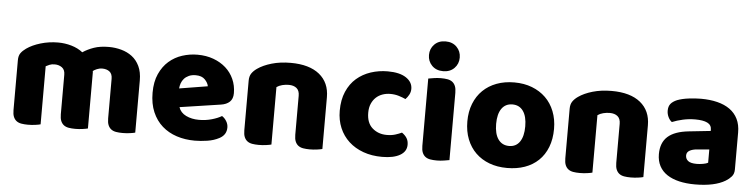

<svg xmlns="http://www.w3.org/2000/svg" viewBox="-45 -926 4552 1156"><g transform="rotate(5 2231.0 -347.5)"><path d="M285 -501Q326 -501 365.5 -489.5Q405 -478 434 -455Q464 -475 501.5 -488Q539 -501 592 -501Q630 -501 666.5 -491Q703 -481 731.5 -459.5Q760 -438 777 -402.5Q794 -367 794 -316V-1Q784 2 762.5 5Q741 8 718 8Q696 8 678.5 5Q661 2 649 -7Q637 -16 630.5 -31.5Q624 -47 624 -72V-311Q624 -341 607 -354.5Q590 -368 561 -368Q547 -368 531 -361.5Q515 -355 507 -348Q508 -344 508 -340.5Q508 -337 508 -334V-1Q497 2 475.5 5Q454 8 432 8Q410 8 392.5 5Q375 2 363 -7Q351 -16 344.5 -31.5Q338 -47 338 -72V-311Q338 -341 319.5 -354.5Q301 -368 275 -368Q257 -368 244 -362.5Q231 -357 222 -352V-1Q212 2 190.5 5Q169 8 146 8Q124 8 106.5 5Q89 2 77 -7Q65 -16 58.5 -31.5Q52 -47 52 -72V-374Q52 -401 63.5 -417Q75 -433 95 -447Q129 -471 179.5 -486Q230 -501 285 -501Z M1155 16Q1096 16 1045.5 -0.5Q995 -17 957.5 -50Q920 -83 898.5 -133Q877 -183 877 -250Q877 -316 898.5 -363.5Q920 -411 955 -441.5Q990 -472 1035 -486.5Q1080 -501 1127 -501Q1180 -501 1223.5 -485Q1267 -469 1298.5 -441Q1330 -413 1347.5 -374Q1365 -335 1365 -289Q1365 -255 1346 -237Q1327 -219 1293 -214L1046 -177Q1057 -144 1091 -127.5Q1125 -111 1169 -111Q1210 -111 1246.5 -121.5Q1283 -132 1306 -146Q1322 -136 1333 -118Q1344 -100 1344 -80Q1344 -35 1302 -13Q1270 4 1230 10Q1190 16 1155 16ZM1127 -377Q1103 -377 1085.5 -369Q1068 -361 1057 -348.5Q1046 -336 1040.5 -320.5Q1035 -305 1034 -289L1205 -317Q1202 -337 1183 -357Q1164 -377 1127 -377Z M1755 -308Q1755 -339 1737.5 -353.5Q1720 -368 1690 -368Q1670 -368 1650.5 -363Q1631 -358 1617 -348V-1Q1607 2 1585.5 5Q1564 8 1541 8Q1519 8 1501.5 5Q1484 2 1472 -7Q1460 -16 1453.5 -31.5Q1447 -47 1447 -72V-372Q1447 -399 1458.5 -416Q1470 -433 1490 -447Q1524 -471 1575.5 -486Q1627 -501 1690 -501Q1803 -501 1864 -451.5Q1925 -402 1925 -314V-1Q1915 2 1893.5 5Q1872 8 1849 8Q1827 8 1809.5 5Q1792 2 1780 -7Q1768 -16 1761.5 -31.5Q1755 -47 1755 -72Z M2304 -367Q2279 -367 2256.5 -359Q2234 -351 2217.5 -335.5Q2201 -320 2191 -297Q2181 -274 2181 -243Q2181 -181 2216.5 -150Q2252 -119 2303 -119Q2333 -119 2355 -126Q2377 -133 2394 -141Q2414 -127 2424 -110.5Q2434 -94 2434 -71Q2434 -30 2395 -7.5Q2356 15 2287 15Q2224 15 2173 -3.5Q2122 -22 2085.5 -55.5Q2049 -89 2029 -136Q2009 -183 2009 -240Q2009 -306 2030.5 -355.5Q2052 -405 2089 -437Q2126 -469 2174.5 -485Q2223 -501 2277 -501Q2349 -501 2388 -475Q2427 -449 2427 -408Q2427 -389 2418 -372.5Q2409 -356 2397 -344Q2380 -352 2356 -359.5Q2332 -367 2304 -367Z M2515 -621Q2515 -659 2540.5 -685Q2566 -711 2608 -711Q2650 -711 2675.5 -685Q2701 -659 2701 -621Q2701 -583 2675.5 -557Q2650 -531 2608 -531Q2566 -531 2540.5 -557Q2515 -583 2515 -621ZM2693 -1Q2682 1 2660.5 4.5Q2639 8 2617 8Q2595 8 2577.5 5Q2560 2 2548 -7Q2536 -16 2529.5 -31.5Q2523 -47 2523 -72V-479Q2534 -481 2555.5 -484.5Q2577 -488 2599 -488Q2621 -488 2638.5 -485Q2656 -482 2668 -473Q2680 -464 2686.5 -448.5Q2693 -433 2693 -408Z M3304 -243Q3304 -181 3285 -132.5Q3266 -84 3231.5 -51Q3197 -18 3149 -1Q3101 16 3042 16Q2983 16 2935 -2Q2887 -20 2852.5 -53.5Q2818 -87 2799 -135Q2780 -183 2780 -243Q2780 -302 2799 -350Q2818 -398 2852.5 -431.5Q2887 -465 2935 -483Q2983 -501 3042 -501Q3101 -501 3149 -482.5Q3197 -464 3231.5 -430.5Q3266 -397 3285 -349Q3304 -301 3304 -243ZM2954 -243Q2954 -182 2977.5 -149.5Q3001 -117 3043 -117Q3085 -117 3107.5 -150Q3130 -183 3130 -243Q3130 -303 3107 -335.5Q3084 -368 3042 -368Q3000 -368 2977 -335.5Q2954 -303 2954 -243Z M3695 -308Q3695 -339 3677.5 -353.5Q3660 -368 3630 -368Q3610 -368 3590.5 -363Q3571 -358 3557 -348V-1Q3547 2 3525.5 5Q3504 8 3481 8Q3459 8 3441.5 5Q3424 2 3412 -7Q3400 -16 3393.5 -31.5Q3387 -47 3387 -72V-372Q3387 -399 3398.5 -416Q3410 -433 3430 -447Q3464 -471 3515.5 -486Q3567 -501 3630 -501Q3743 -501 3804 -451.5Q3865 -402 3865 -314V-1Q3855 2 3833.5 5Q3812 8 3789 8Q3767 8 3749.5 5Q3732 2 3720 -7Q3708 -16 3701.5 -31.5Q3695 -47 3695 -72Z M4178 -108Q4195 -108 4215.5 -111.5Q4236 -115 4246 -121V-201L4174 -195Q4146 -193 4128 -183Q4110 -173 4110 -153Q4110 -133 4125.5 -120.5Q4141 -108 4178 -108ZM4170 -501Q4224 -501 4268.5 -490Q4313 -479 4344.5 -456.5Q4376 -434 4393 -399.5Q4410 -365 4410 -318V-94Q4410 -68 4395.5 -51.5Q4381 -35 4361 -23Q4296 16 4178 16Q4125 16 4082.5 6Q4040 -4 4009.5 -24Q3979 -44 3962.5 -75Q3946 -106 3946 -147Q3946 -216 3987 -253Q4028 -290 4114 -299L4245 -313V-320Q4245 -349 4219.5 -361.5Q4194 -374 4146 -374Q4108 -374 4072 -366Q4036 -358 4007 -346Q3994 -355 3985 -373.5Q3976 -392 3976 -412Q3976 -438 3988.5 -453.5Q4001 -469 4027 -480Q4056 -491 4095.5 -496Q4135 -501 4170 -501Z"/></g></svg>

Font: Baloo Tamma
Style: Regular
Weight: 400
Designer: Divya Kowshik and Ek Type
Foundry: Ek Type
Version: Version 1.443;PS 1.000;hotconv 16.6.51;makeotf.lib2.5.65220;